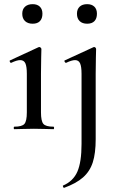

<svg xmlns="http://www.w3.org/2000/svg" viewBox="-20 -621 568 923"><path d="M49 -12Q86 -12 97.5 -25.5Q109 -39 109 -81V-266Q109 -301 102 -316.5Q95 -332 77 -332Q61 -332 34 -319H33Q29 -319 27 -324.5Q25 -330 29 -331L165 -394L169 -395Q172 -395 175.5 -392Q179 -389 179 -385Q179 -378 178 -345Q177 -312 177 -267V-81Q177 -39 188.5 -25.5Q200 -12 237 -12Q240 -12 240 -6Q240 0 237 0Q213 0 198 -1L143 -2L88 -1Q73 0 49 0Q46 0 46 -6Q46 -12 49 -12ZM87 -555Q87 -577 100.5 -589Q114 -601 137 -601Q159 -601 171.5 -589Q184 -577 184 -555Q184 -532 172 -519.5Q160 -507 137 -507Q114 -507 100.5 -519.5Q87 -532 87 -555ZM440 -267V48Q440 116 426 159.5Q412 203 379 232Q346 261 288 282Q286 283 283.5 277.5Q281 272 283 271Q332 250 352 204Q372 158 372 71V-266Q372 -301 365 -316.5Q358 -332 341 -332Q325 -332 298 -319H297Q293 -319 290.5 -324.5Q288 -330 292 -331L429 -394L432 -395Q436 -395 439 -392Q442 -389 442 -385Q442 -378 441 -345Q440 -312 440 -267ZM350 -555Q350 -577 363 -589Q376 -601 399 -601Q421 -601 433.5 -589Q446 -577 446 -555Q446 -532 434 -519.5Q422 -507 399 -507Q376 -507 363 -519.5Q350 -532 350 -555Z"/></svg>

Font: Cormorant Garamond Medium
Style: Regular
Weight: 500
Designer: Christian Thalmann (Catharsis Fonts)
Foundry: Catharsis Fonts
Version: Version 4.000